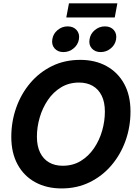

<svg xmlns="http://www.w3.org/2000/svg" viewBox="-20 -1088 793 1120"><path d="M339.4 11.2Q252 11.2 185.8 -24.9Q119.6 -61 82.8 -128.4Q45.9 -195.8 45.9 -289.6Q45.9 -377.9 74.2 -458.7Q102.5 -539.6 155.8 -602.8Q209 -666 283 -702.4Q356.9 -738.8 447.8 -738.8Q535.2 -738.8 601.1 -702.6Q667 -666.5 704.1 -599.4Q741.2 -532.2 741.2 -437.5Q741.2 -348.1 712.4 -267.3Q683.6 -186.5 630.1 -123.8Q576.7 -61 502.9 -24.9Q429.2 11.2 339.4 11.2ZM345.7 -121.1Q405.3 -121.1 450.9 -148.9Q496.6 -176.8 528.1 -222.9Q559.6 -269 575.7 -325Q591.8 -380.9 591.8 -437Q591.8 -492.2 573.2 -529.8Q554.7 -567.4 521 -586.9Q487.3 -606.4 441.4 -606.4Q382.3 -606.4 336.4 -578.6Q290.5 -550.8 259.3 -504.6Q228 -458.5 211.7 -402.8Q195.3 -347.2 195.3 -290.5Q195.3 -235.8 213.9 -198Q232.4 -160.2 266.1 -140.6Q299.8 -121.1 345.7 -121.1ZM567.4 -784.2Q534.2 -784.2 515.4 -805.7Q496.6 -827.1 502.4 -858.9Q507.3 -891.1 533.2 -912.6Q559.1 -934.1 591.8 -934.1Q625.5 -934.1 644 -912.6Q662.6 -891.1 657.2 -858.9Q652.3 -827.1 626.2 -805.7Q600.1 -784.2 567.4 -784.2ZM350.1 -784.2Q316.9 -784.2 298.3 -805.7Q279.8 -827.1 285.2 -858.9Q290 -891.1 315.9 -912.6Q341.8 -934.1 374.5 -934.1Q408.2 -934.1 427 -912.6Q445.8 -891.1 440.4 -858.9Q435.1 -827.1 409.2 -805.7Q383.3 -784.2 350.1 -784.2ZM664.6 -1068.4 649.4 -986.3H366.7L382.3 -1068.4Z"/></svg>

Font: Inter 28pt
Style: Bold Italic
Weight: 700
Italic angle: -9.3988°
Designer: Rasmus Andersson
Foundry: rsms
Version: Version 4.001;git-66647c0bb